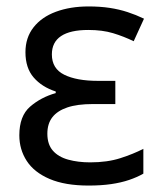

<svg xmlns="http://www.w3.org/2000/svg" viewBox="-20 -566 499 596"><path d="M338 -315V-243H268Q220 -243 189 -232.5Q158 -222 142.5 -202Q127 -182 127 -151Q127 -118 144 -98.5Q161 -79 191.5 -70.5Q222 -62 260 -62Q313 -62 353.5 -75Q394 -88 425 -104V-27Q406 -16 381 -7.5Q356 1 325 5.5Q294 10 255 10Q182 10 134 -10.5Q86 -31 63 -66.5Q40 -102 40 -146Q40 -206 73.5 -235Q107 -264 153 -277V-282Q110 -296 84.5 -325.5Q59 -355 59 -404Q59 -449 84 -481Q109 -513 153.5 -529.5Q198 -546 255 -546Q291 -546 320.5 -541.5Q350 -537 376 -528.5Q402 -520 427 -508L395 -438Q364 -453 331 -463Q298 -473 254 -473Q198 -473 169.5 -454Q141 -435 141 -397Q141 -353 179.5 -334Q218 -315 284 -315Z"/></svg>

Font: Noto Sans Display
Style: Regular
Weight: 400
Designer: Monotype Design Team
Foundry: Monotype Imaging Inc.
Version: Version 2.003